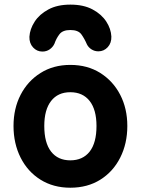

<svg xmlns="http://www.w3.org/2000/svg" viewBox="-20 -818 625 852"><path d="M292 15Q216.8 15 159.8 -20.6Q102.8 -56.2 71.4 -118.6Q40 -181 40 -259Q40 -336.2 71.4 -397.2Q102.8 -458.2 159.8 -494.1Q216.8 -530 292 -530Q368.2 -530 425.1 -494.1Q482 -458.2 513.5 -397.2Q545 -336.2 545 -259Q545 -181 513.5 -118.6Q482 -56.2 425.1 -20.6Q368.2 15 292 15ZM292 -106.5Q347.2 -106.5 377.8 -145.2Q408.2 -184 408.2 -259Q408.2 -331.2 377.8 -370Q347.2 -408.8 292 -408.8Q237 -408.8 206.8 -370Q176.5 -331.2 176.5 -259Q176.5 -184 206.8 -145.2Q237 -106.5 292 -106.5ZM292.2 -797.5Q351 -797.5 390.8 -776.1Q430.5 -754.8 451.5 -722.5Q472.5 -690.2 474.2 -656Q475 -627 458 -608.6Q441 -590.2 416.5 -590.2Q399.8 -590.2 386.1 -598.9Q372.5 -607.5 365.8 -621Q355 -646.2 341.1 -665.5Q327.2 -684.8 292.2 -684.8Q258.2 -684.8 244 -666.2Q229.8 -647.8 221.5 -623.8Q214.5 -608.8 200.5 -599Q186.5 -589.2 168.2 -589.2Q143.8 -589.2 126.8 -607.5Q109.8 -625.8 110.5 -654.8Q112.5 -689 133.8 -721.9Q155 -754.8 194.8 -776.1Q234.5 -797.5 292.2 -797.5Z"/></svg>

Font: National Park
Style: Regular
Weight: 400
Designer: Andrea Herstowski, Ben Hoepner
Version: Version 1.009